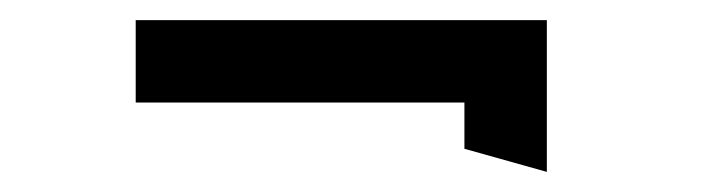

<svg xmlns="http://www.w3.org/2000/svg" viewBox="-20 -351 698 191"><path d="M524 -180V-331H115V-249H442V-203Z"/></svg>

Font: Charger Monospace
Style: Regular
Weight: 400
Designer: Jasper
Foundry: Cannot Into Space Fonts
Version: Version 0.980